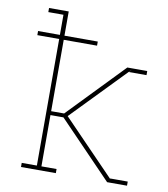

<svg xmlns="http://www.w3.org/2000/svg" viewBox="-82 -805 765 874"><g transform="rotate(10 300.0 -367.5)"><path d="M74 0V-19H144V-604H43V-623H144V-716H74V-735H165V-623H319V-604H165V-274H225L472 -530H494V-524L369 -395L243 -265L331 -174L484 -16L482 -19H564V0H494V-6V0H472L225 -256H165V-19H235V0ZM482 -511 488 -517 494 -524V-530H564V-511Z"/></g></svg>

Font: Iosevka Slab Thin Extended
Style: Regular
Weight: 100
Width: 7
Monospace: yes
Designer: Belleve Invis
Foundry: Belleve Invis
Version: Version 11.1.1; ttfautohint (v1.8.3)